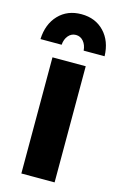

<svg xmlns="http://www.w3.org/2000/svg" viewBox="-117 -809 537 859"><g transform="rotate(15 151.0 -379.0)"><path d="M74 -538H228V0H74ZM1 -603Q4 -673 44.5 -715.5Q85 -758 150 -758Q215 -758 255.5 -715.5Q296 -673 298 -603H201Q199 -629 185 -645.5Q171 -662 150 -662Q129 -662 115 -645.5Q101 -629 99 -603Z"/></g></svg>

Font: Montserrat arm2 SemiBold
Style: Regular
Weight: 600
Designer: Julieta Ulanovsky
Foundry: Julieta Ulanovsky
Version: Version 6.000